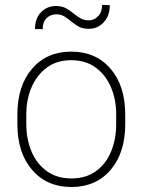

<svg xmlns="http://www.w3.org/2000/svg" viewBox="-20 -747 578 777"><path d="M424.3 -726.1Q424.3 -683.1 399.7 -656.7Q375 -630.4 339.4 -630.4Q313.5 -630.4 296.9 -640.1Q280.3 -649.9 266.6 -661.6Q253.9 -672.4 240.2 -680.7Q226.6 -689 207 -689Q184.6 -689 168.7 -673.6Q152.8 -658.2 152.8 -628.9L121.6 -629.4Q121.6 -672.4 146 -697.5Q170.4 -722.7 206.1 -722.7Q231 -722.7 247.8 -713.1Q264.6 -703.6 279.3 -691.4Q292 -680.7 306.2 -672.6Q320.3 -664.6 338.9 -664.6Q360.8 -664.6 377 -681.2Q393.1 -697.8 393.1 -727.1ZM50.3 -283.2Q50.3 -399.9 109.9 -469Q169.4 -538.1 268.1 -538.1Q367.7 -538.1 427.2 -469Q486.8 -399.9 486.8 -283.2V-245.1Q486.8 -128.4 427.5 -59.3Q368.2 9.8 269 9.8Q169.9 9.8 110.1 -59.3Q50.3 -128.4 50.3 -245.1ZM86.4 -245.1Q86.4 -183.6 107.7 -133.5Q128.9 -83.5 169.7 -54.2Q210.4 -24.9 269 -24.9Q327.6 -24.9 368.2 -54.2Q408.7 -83.5 429.4 -133.5Q450.2 -183.6 450.2 -245.1V-283.2Q450.2 -343.8 429.2 -393.6Q408.2 -443.4 367.4 -473.4Q326.7 -503.4 268.1 -503.4Q210 -503.4 169.4 -473.4Q128.9 -443.4 107.7 -393.6Q86.4 -343.8 86.4 -283.2Z"/></svg>

Font: Robert Sans ExtraLight
Style: Regular
Weight: 250
Designer: Christian Robertson (extended by Adam Twardoch)
Foundry: Google
Version: Version 12.135;April 2, 2019;FontCreator 11.5.0.2425 64-bit;